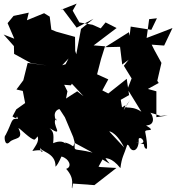

<svg xmlns="http://www.w3.org/2000/svg" viewBox="-67 -926 974 1062"><path d="M801 -825 770 -761 656 -779 650 -728 646 -748 514 -665 597 -667 609 -569 645 -596 618 -562 661 -492 638 -433 715 -308C646 -356 600 -301 652 -372C602 -294 619 -314 627 -344C566 -303 542 -307 529 -250C543 -290 532 -279 529 -195C525 -206 571 -206 620 -110L538 -198L617 -276L601 -374L647 -400L634 -490L532 -409L499 -426L532 -487L470 -515L492 -600L514 -670L451 -675L578 -771L517 -802L490 -769L445 -789L372 -802L335 -867L357 -906L269 -871L279 -877L357 -773L450 -822L381 -766L355 -626L343 -663L277 -534L338 -518L294 -502L395 -394L360 -421L278 -368L255 -369L253 -337L292 -277L338 -168L347 -135L445 -82C333 -110 346 -81 346 -139C332 -100 349 -122 293 -138C312 -90 306 -168 227 -134C232 -189 227 -199 207 -217C295 -163 214 -239 243 -270C255 -232 209 -306 261 -323C273 -303 289 -323 306 -421L288 -457L325 -454L364 -515L300 -572L277 -565L349 -642L348 -722L244 -751L217 -762L208 -834L177 -853L82 -814L92 -856L8 -838L-25 -798L12 -712L-47 -735L10 -671L11 -628L104 -577L193 -564L86 -578L62 -482L24 -431L59 -423L72 -356L23 -321L2 -282C38 -255 19 -303 33 -269C-9 -272 5 -257 -37 -177C-46 -176 -42 -111 -14 -140C11 -167 68 -149 35 -217C39 -221 105 -150 125 -154C170 -194 135 -221 128 -191C163 -154 131 -124 112 -91C210 -109 149 -57 156 -115C147 -85 243 -87 240 -4C249 -13 254 -18 277 -69C214 -93 206 -23 274 -60C315 -49 335 -3 299 8C352 67 324 103 332 116L350 11L332 89L455 98L527 42L577 3L490 -2L478 -4L500 -44C562 -7 535 -20 516 -52C518 -48 549 -59 599 4C607 -60 618 -66 637 -126C664 -111 710 -67 644 -127C658 -74 704 -88 700 -158C714 -180 758 -115 685 -140C726 -134 747 -109 734 -154C716 -102 755 -93 741 -113C744 -84 754 -112 736 -197C735 -216 805 -193 741 -232C808 -235 768 -311 760 -304C859 -276 789 -286 860 -287L798 -278V-421L751 -434L811 -467L803 -479L826 -578L787 -649L772 -679L841 -674L887 -771L815 -743L744 -716L758 -820Z"/></svg>

Font: Hussar Lance
Style: Regular
Weight: 700
Foundry: Cannot Into Space Fonts, PlusOne Fonts
Version: Version 2.27